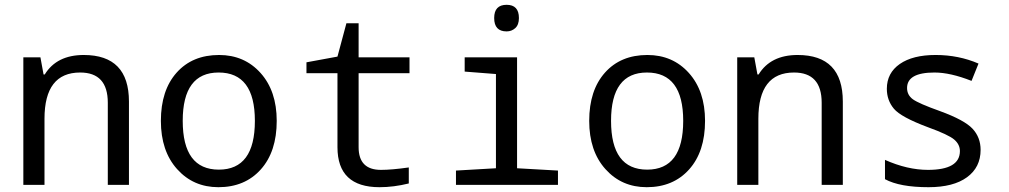

<svg xmlns="http://www.w3.org/2000/svg" viewBox="-20 -777 4241 807"><path d="M433.1 0V-345.2Q433.1 -472.2 316.9 -472.2Q167 -472.2 167 -277.8V0H78.1V-536.1H149.9L163.1 -463.9H168Q218.3 -545.9 332 -545.9Q522 -545.9 522 -350.1V0Z M897.9 9.8Q792.5 9.8 724.4 -66.2Q656.2 -142.1 656.2 -269Q656.2 -397.5 722.4 -471.7Q788.6 -545.9 900.9 -545.9Q1007.3 -545.9 1075.2 -470.2Q1143.1 -394.5 1143.1 -269Q1143.1 -139.6 1076.2 -64.9Q1009.3 9.8 897.9 9.8ZM899.9 -64Q1051.3 -64 1051.3 -269Q1051.3 -472.2 898.9 -472.2Q748 -472.2 748 -269Q748 -64 899.9 -64Z M1698.2 -73.2V-5.9Q1634.8 9.8 1575.2 9.8Q1398.4 9.8 1398.4 -158.2V-469.2H1268.1V-515.1L1398.4 -539.1L1436 -679.2H1487.3V-536.1H1701.2V-469.2H1487.3V-158.2Q1487.3 -63 1581.1 -63Q1626.5 -63 1698.2 -73.2Z M2109.4 -756.8Q2161.1 -756.8 2161.1 -701.2Q2161.1 -672.9 2145.8 -658.9Q2130.4 -645 2109.4 -645Q2057.1 -645 2057.1 -701.2Q2057.1 -756.8 2109.4 -756.8ZM2064.5 -465.8 1933.1 -476.1V-536.1H2153.3V-69.8L2325.2 -60.1V0H1896.5V-60.1L2064.5 -69.8Z M2698.2 9.8Q2592.8 9.8 2524.7 -66.2Q2456.5 -142.1 2456.5 -269Q2456.5 -397.5 2522.7 -471.7Q2588.9 -545.9 2701.2 -545.9Q2807.6 -545.9 2875.5 -470.2Q2943.4 -394.5 2943.4 -269Q2943.4 -139.6 2876.5 -64.9Q2809.6 9.8 2698.2 9.8ZM2700.2 -64Q2851.6 -64 2851.6 -269Q2851.6 -472.2 2699.2 -472.2Q2548.3 -472.2 2548.3 -269Q2548.3 -64 2700.2 -64Z M3433.6 0V-345.2Q3433.6 -472.2 3317.4 -472.2Q3167.5 -472.2 3167.5 -277.8V0H3078.6V-536.1H3150.4L3163.6 -463.9H3168.5Q3218.8 -545.9 3332.5 -545.9Q3522.5 -545.9 3522.5 -350.1V0Z M3699.7 -23.9V-105Q3793.9 -63 3880.4 -63Q4014.6 -63 4014.6 -142.1Q4014.6 -169.9 3990.7 -190.4Q3966.8 -210.9 3880.4 -242.2Q3766.6 -284.7 3737.1 -320.1Q3707.5 -355.5 3707.5 -403.8Q3707.5 -470.2 3762 -508.1Q3816.4 -545.9 3912.6 -545.9Q4009.3 -545.9 4092.8 -509.8L4063.5 -437Q3974.6 -472.2 3907.7 -472.2Q3792.5 -472.2 3792.5 -407.2Q3792.5 -377.4 3817.1 -359.6Q3841.8 -341.8 3930.7 -310.1Q4033.7 -272.5 4067.6 -236.1Q4101.6 -199.7 4101.6 -147Q4101.6 -73.7 4044.4 -32Q3987.3 9.8 3882.8 9.8Q3761.7 9.8 3699.7 -23.9Z"/></svg>

Font: WenQuanYi Micro Hei Mono
Style: Regular
Weight: 400
Foundry: Ascender Corporation
Version: Version 0.2.0-beta